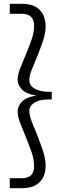

<svg xmlns="http://www.w3.org/2000/svg" viewBox="-20 -770 320 1002"><path d="M170 -271Q116 -280 94 -303.5Q72 -327 72 -355Q72 -380 85.5 -414Q99 -448 115 -486Q131 -524 144.5 -562.5Q158 -601 158 -634Q158 -698 95 -698H31V-750H95Q157 -750 187.5 -718Q218 -686 218 -634Q218 -597 204.5 -557Q191 -517 175.5 -479Q160 -441 146.5 -408Q133 -375 133 -353Q133 -333 144 -321Q155 -309 170.5 -302.5Q186 -296 202.5 -293.5Q219 -291 231 -291H250V-251H231Q220 -251 203 -249Q186 -247 170.5 -240Q155 -233 144 -221Q133 -209 133 -190Q133 -167 146.5 -133.5Q160 -100 175.5 -61.5Q191 -23 204.5 18Q218 59 218 96Q218 150 186.5 181Q155 212 95 212H31V160H95Q158 160 158 96Q158 63 144.5 23.5Q131 -16 115 -54.5Q99 -93 85.5 -128Q72 -163 72 -187Q72 -215 94 -239Q116 -263 170 -271Z"/></svg>

Font: Zilla Slab Regular
Style: Regular
Weight: 400
Designer: Typotheque.com
Foundry: Typotheque type foundry
Version: Version 1.0; 2017